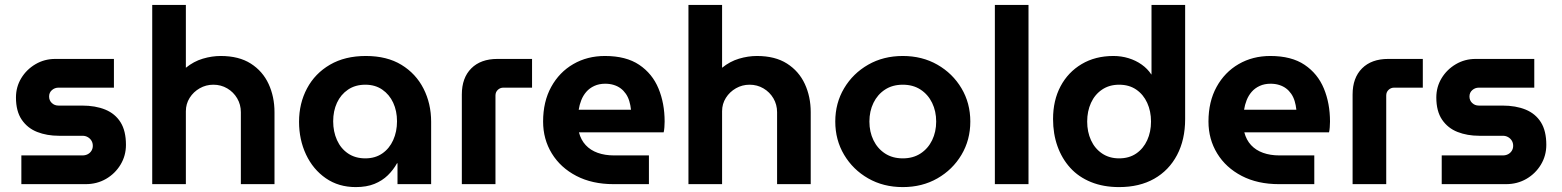

<svg xmlns="http://www.w3.org/2000/svg" viewBox="-20 -750 6360 782"><path d="M67 0V-117H316Q328 -117 337.5 -122Q347 -127 352.5 -136Q358 -145 358 -156Q358 -168 352.5 -177Q347 -186 337.5 -191.5Q328 -197 316 -197H220Q171 -197 131.5 -212.5Q92 -228 68.5 -262.5Q45 -297 45 -353Q45 -396 66.5 -431.5Q88 -467 124.5 -488.5Q161 -510 205 -510H444V-393H218Q203 -393 191.5 -383Q180 -373 180 -357Q180 -341 191 -330.5Q202 -320 218 -320H314Q369 -320 409 -303.5Q449 -287 471 -252Q493 -217 493 -160Q493 -116 471 -79.5Q449 -43 412 -21.5Q375 0 329 0Z M600 0V-730H737V-474Q769 -500 806 -511Q843 -522 879 -522Q953 -522 1001.5 -491Q1050 -460 1074 -408Q1098 -356 1098 -293V0H961V-293Q961 -324 946 -349.5Q931 -375 905.5 -390Q880 -405 849 -405Q819 -405 793.5 -390.5Q768 -376 752.5 -351.5Q737 -327 737 -297V0Z M1429 12Q1359 12 1307 -24Q1255 -60 1226.5 -120.5Q1198 -181 1198 -254Q1198 -329 1230.5 -390Q1263 -451 1324 -486.5Q1385 -522 1470 -522Q1556 -522 1615 -486Q1674 -450 1705 -389Q1736 -328 1736 -254V0H1599V-85H1597Q1582 -58 1559.5 -36Q1537 -14 1505 -1Q1473 12 1429 12ZM1468 -105Q1508 -105 1537 -125Q1566 -145 1581.5 -179.5Q1597 -214 1597 -256Q1597 -298 1581.5 -331.5Q1566 -365 1537 -385Q1508 -405 1468 -405Q1427 -405 1397.5 -385Q1368 -365 1352.5 -331.5Q1337 -298 1337 -256Q1337 -214 1352.5 -179.5Q1368 -145 1397.5 -125Q1427 -105 1468 -105Z M1861 0V-365Q1861 -433 1899.5 -471.5Q1938 -510 2006 -510H2147V-393H2030Q2017 -393 2007.5 -384Q1998 -375 1998 -361V0Z M2479 0Q2392 0 2327.5 -33.5Q2263 -67 2227.5 -125Q2192 -183 2192 -255Q2192 -336 2225 -396Q2258 -456 2315 -489Q2372 -522 2444 -522Q2530 -522 2583.5 -486Q2637 -450 2662 -389.5Q2687 -329 2687 -255Q2687 -245 2686 -231.5Q2685 -218 2683 -211H2338Q2346 -180 2365.5 -159Q2385 -138 2414.5 -127.5Q2444 -117 2481 -117H2623V0ZM2337 -303H2550Q2548 -322 2543 -338.5Q2538 -355 2529 -368Q2520 -381 2508 -390Q2496 -399 2480 -404Q2464 -409 2445 -409Q2420 -409 2400.5 -400Q2381 -391 2368 -376Q2355 -361 2347.5 -342Q2340 -323 2337 -303Z M2784 0V-730H2921V-474Q2953 -500 2990 -511Q3027 -522 3063 -522Q3137 -522 3185.5 -491Q3234 -460 3258 -408Q3282 -356 3282 -293V0H3145V-293Q3145 -324 3130 -349.5Q3115 -375 3089.5 -390Q3064 -405 3033 -405Q3003 -405 2977.5 -390.5Q2952 -376 2936.5 -351.5Q2921 -327 2921 -297V0Z M3657 12Q3578 12 3516 -23.5Q3454 -59 3418 -119.5Q3382 -180 3382 -255Q3382 -330 3418 -390.5Q3454 -451 3516 -486.5Q3578 -522 3657 -522Q3736 -522 3798 -486.5Q3860 -451 3896 -390.5Q3932 -330 3932 -255Q3932 -180 3896 -119.5Q3860 -59 3798 -23.5Q3736 12 3657 12ZM3657 -105Q3699 -105 3729.5 -125Q3760 -145 3776.5 -179Q3793 -213 3793 -255Q3793 -297 3776.5 -331Q3760 -365 3729.5 -385Q3699 -405 3657 -405Q3615 -405 3584.5 -385Q3554 -365 3537.5 -331Q3521 -297 3521 -255Q3521 -213 3537.5 -179Q3554 -145 3584.5 -125Q3615 -105 3657 -105Z M4032 0V-730H4169V0Z M4538 12Q4474 12 4423.5 -8.5Q4373 -29 4339 -66.5Q4305 -104 4287 -154.5Q4269 -205 4269 -265Q4269 -341 4299.5 -398.5Q4330 -456 4385.5 -489Q4441 -522 4515 -522Q4547 -522 4576.5 -513Q4606 -504 4630 -487Q4654 -470 4669 -447H4670V-730H4807V-265Q4807 -181 4774 -118.5Q4741 -56 4681 -22Q4621 12 4538 12ZM4538 -105Q4579 -105 4608 -125Q4637 -145 4652.5 -179Q4668 -213 4668 -255Q4668 -297 4652.5 -331Q4637 -365 4608 -385Q4579 -405 4538 -405Q4498 -405 4468.5 -385Q4439 -365 4423.5 -331Q4408 -297 4408 -255Q4408 -213 4423.5 -179Q4439 -145 4468.5 -125Q4498 -105 4538 -105Z M5189 0Q5102 0 5037.5 -33.5Q4973 -67 4937.5 -125Q4902 -183 4902 -255Q4902 -336 4935 -396Q4968 -456 5025 -489Q5082 -522 5154 -522Q5240 -522 5293.5 -486Q5347 -450 5372 -389.5Q5397 -329 5397 -255Q5397 -245 5396 -231.5Q5395 -218 5393 -211H5048Q5056 -180 5075.5 -159Q5095 -138 5124.5 -127.5Q5154 -117 5191 -117H5333V0ZM5047 -303H5260Q5258 -322 5253 -338.5Q5248 -355 5239 -368Q5230 -381 5218 -390Q5206 -399 5190 -404Q5174 -409 5155 -409Q5130 -409 5110.5 -400Q5091 -391 5078 -376Q5065 -361 5057.5 -342Q5050 -323 5047 -303Z M5489 0V-365Q5489 -433 5527.5 -471.5Q5566 -510 5634 -510H5775V-393H5658Q5645 -393 5635.5 -384Q5626 -375 5626 -361V0Z M5852 0V-117H6101Q6113 -117 6122.5 -122Q6132 -127 6137.5 -136Q6143 -145 6143 -156Q6143 -168 6137.5 -177Q6132 -186 6122.5 -191.5Q6113 -197 6101 -197H6005Q5956 -197 5916.5 -212.5Q5877 -228 5853.5 -262.5Q5830 -297 5830 -353Q5830 -396 5851.5 -431.5Q5873 -467 5909.5 -488.5Q5946 -510 5990 -510H6229V-393H6003Q5988 -393 5976.5 -383Q5965 -373 5965 -357Q5965 -341 5976 -330.5Q5987 -320 6003 -320H6099Q6154 -320 6194 -303.5Q6234 -287 6256 -252Q6278 -217 6278 -160Q6278 -116 6256 -79.5Q6234 -43 6197 -21.5Q6160 0 6114 0Z"/></svg>

Font: MuseoModerno Thin SemiBold
Style: Regular
Weight: 600
Version: Version 1.003